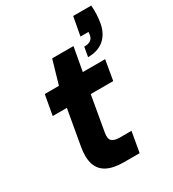

<svg xmlns="http://www.w3.org/2000/svg" viewBox="-187 -874 877 975"><g transform="rotate(-30 252.0 -386.0)"><path d="M249 0Q188 0 151 -19.5Q114 -39 101.5 -79Q89 -119 100 -180L136 -384H53L74 -501H157L197 -639H322L297 -501H428L408 -384H276L240 -178Q234 -144 248 -131.5Q262 -119 292 -119H362L341 0ZM358 -553 368 -609Q392 -609 405 -617.5Q418 -626 422 -645L424 -663H377L397 -772H503Q505 -743 504 -720Q503 -697 499 -673Q489 -615 453 -584Q417 -553 358 -553Z"/></g></svg>

Font: DM Sans 18pt ExtraBold
Style: Italic
Weight: 800
Italic angle: -10°
Designer: Colophon Foundry, Jonny Pinhorn
Foundry: Colophon Foundry
Version: Version 4.004;gftools[0.9.30]